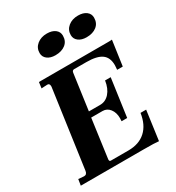

<svg xmlns="http://www.w3.org/2000/svg" viewBox="-191 -917 947 1035"><g transform="rotate(-30 283.0 -399.5)"><path d="M398 0H8L14 -38L49 -35Q67 -35 70 -57L138 -541V-545Q138 -563 122 -562L87 -560L92 -597H530Q543 -597 547 -598L525 -443H490Q492 -463 492 -471Q492 -519 462 -540.5Q432 -562 367 -562H291Q279 -562 277 -548L246 -325H316Q350 -325 374 -352Q398 -379 405 -426H440L407 -191H372Q373 -197 373 -210Q373 -245 355.5 -267.5Q338 -290 311 -290H240L207 -49V-46Q207 -36 216 -36H325Q392 -36 432.5 -73Q473 -110 483 -179H518L493 3Q471 0 398 0ZM367 -730Q367 -762 391.5 -782Q416 -802 453 -802Q485 -802 504 -787.5Q523 -773 523 -749Q523 -715 499 -696Q475 -677 436 -677Q405 -677 386 -691.5Q367 -706 367 -730ZM173 -730Q173 -762 197.5 -782Q222 -802 259 -802Q291 -802 310 -787.5Q329 -773 329 -749Q329 -715 305 -696Q281 -677 242 -677Q211 -677 192 -691.5Q173 -706 173 -730Z"/></g></svg>

Font: Unna
Style: Bold Italic
Weight: 700
Italic angle: -8.05°
Designer: Jorge de Buen Unna
Foundry: Omnibus-Type
Version: Version 2.008